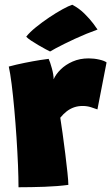

<svg xmlns="http://www.w3.org/2000/svg" viewBox="-20 -785 469 809"><path d="M206 -451Q215 -472 235.5 -492.2Q256 -512.5 286.2 -525.8Q316.5 -539 353.5 -539Q376 -539 398 -534Q420 -529 429 -522L390.5 -324Q380 -328 363.5 -333.2Q347 -338.5 328 -338.5Q309 -338.5 292.2 -332.8Q275.5 -327 261.2 -316Q247 -305 234 -289Q238 -263.5 243.8 -222.5Q249.5 -181.5 255 -137.5Q260.5 -93.5 264.2 -57.8Q268 -22 268 -6Q223.5 0 167.5 2Q111.5 4 58 4Q58 -35 55.8 -89.8Q53.5 -144.5 49.5 -205.5Q45.5 -266.5 40.2 -325Q35 -383.5 29 -430.8Q23 -478 17 -504.5Q48 -513 84.2 -520.2Q120.5 -527.5 149 -532Q177.5 -536.5 185 -537Q191 -524.5 198.5 -497.2Q206 -470 206 -451ZM284.5 -765Q314 -749.5 336.2 -727.2Q358.5 -705 372.8 -686Q387 -667 391 -660.5Q368.5 -652.5 344 -642.5Q319.5 -632.5 295.8 -621.5Q272 -610.5 251.2 -600.2Q230.5 -590 214.8 -581.5Q199 -573 191 -568Q186.5 -570 172.5 -577.5Q158.5 -585 141.8 -594.8Q125 -604.5 110.5 -614.2Q96 -624 90.5 -630.5Q105 -649 131.2 -670.2Q157.5 -691.5 187.2 -711.5Q217 -731.5 243.5 -746Q270 -760.5 284.5 -765Z"/></svg>

Font: Grandstander Thin Black
Style: Regular
Weight: 900
Version: Version 1.200